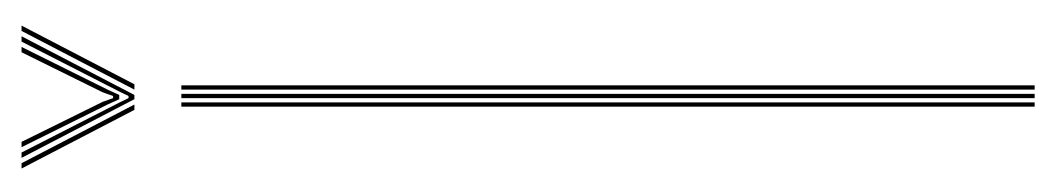

<svg xmlns="http://www.w3.org/2000/svg" viewBox="-425 -565 990 180"><g transform="rotate(-90 70.0 -475.0)"><path d="M76 0V-800H80V0ZM60 0V-800H64V0ZM68 0V-800H72V0ZM2 -949.8H7L62 -844H57ZM12 -949.8H17L64 -857.8L68 -849.5H70L74 -857.8L121 -949.8H126L71 -844H67ZM22 -949.8H27L64.5 -873.8L68 -864H70L73.5 -873.8L111 -949.8H116L76 -869.2L71 -858.2H67L62 -869.2ZM131 -949.8H136L81 -844H76Z"/></g></svg>

Font: Big Shoulders Inline Display SC Thin
Style: Regular
Weight: 100
Designer: Patric King
Foundry: XO Type Co
Version: Version 2.002